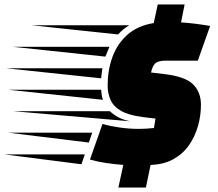

<svg xmlns="http://www.w3.org/2000/svg" viewBox="-186 -738 976 858"><path d="M519 -718H639L623 -638Q655 -636 690 -631.5Q725 -627 753 -622L698 -467H555Q521 -467 508 -455Q495 -443 489 -414L548 -407Q642 -396 677 -361Q712 -326 712 -270Q712 -221 698.5 -174Q685 -127 658 -88.5Q631 -50 588.5 -26.5Q546 -3 487 -1L466 100H343L365 -1Q326 -4 288.5 -9.5Q251 -15 216 -25L272 -184Q307 -174 350 -168Q393 -162 433 -162Q450 -162 466.5 -163Q483 -164 502 -166L509 -208L451 -215Q390 -223 356 -242Q322 -261 308.5 -290.5Q295 -320 295 -357Q295 -423 316 -482Q337 -541 382.5 -582Q428 -623 501 -635ZM391 -625Q378 -617 365 -606.5Q352 -596 342 -584L-44 -625ZM303 -529 285 -485 -130 -529ZM266 -388 -159 -433H272Q271 -430 270.5 -427Q270 -424 270 -421Q269 -414 268 -406Q267 -398 266 -388ZM266 -337Q267 -324 268.5 -313.5Q270 -303 274 -292L-149 -337ZM396 -196 -126 -241H305Q322 -225 342.5 -214Q363 -203 396 -196ZM-148 -145H226L211 -101ZM-166 -48H193L178 -4Z"/></svg>

Font: Faster One
Style: Regular
Weight: 400
Designer: Eduardo Rodriguez Tunni
Foundry: Eduardo Rodriguez Tunni
Version: Version 1.003; ttfautohint (v1.8.4.7-5d5b);gftools[0.9.23]